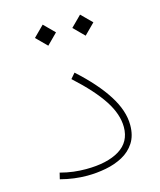

<svg xmlns="http://www.w3.org/2000/svg" viewBox="-106 -763 701 843"><g transform="rotate(-15 245.0 -341.5)"><path d="M120.1 -638.7 168 -686.5 215.8 -638.7 168 -590.8ZM290 -638.7 337.9 -686.5 385.7 -638.7 337.9 -590.8ZM425.3 -161.6Q425.3 -113.3 404.3 -81.1Q383.3 -48.8 348.4 -30Q313.5 -11.2 271.2 -3.2Q229 4.9 186.5 4.9Q156.7 4.9 126.7 1Q96.7 -2.9 64.9 -11.2L71.8 -39.6Q103.5 -31.2 131.8 -27.8Q160.2 -24.4 188 -24.4Q284.7 -24.4 340.3 -58.3Q396 -92.3 396 -160.2Q396 -218.3 355 -281.5Q314 -344.7 228 -422.9L248.5 -446.8Q335 -368.7 380.1 -297.6Q425.3 -226.6 425.3 -161.6Z"/></g></svg>

Font: Estedad-FD Thin
Style: Regular
Weight: 100
Designer: Amin Abedi
Version: Version 7.3